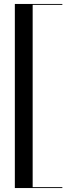

<svg xmlns="http://www.w3.org/2000/svg" viewBox="-20 -800 364 970"><path d="M295 150V145.5H145V-775.5H295V-780H55V150Z"/></svg>

Font: Bodoni* 36pt
Style: Regular
Weight: 400
Version: Version 2.3